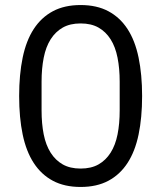

<svg xmlns="http://www.w3.org/2000/svg" viewBox="-20 -730 640 762"><path d="M300 12Q236 12 190 -12.5Q144 -37 114 -83Q84 -129 70 -196Q56 -263 56 -349Q56 -434 70 -501.5Q84 -569 114 -615Q144 -661 190 -685.5Q236 -710 300 -710Q364 -710 410 -685.5Q456 -661 486 -615Q516 -569 530 -501.5Q544 -434 544 -349Q544 -263 530 -196Q516 -129 486 -83Q456 -37 410 -12.5Q364 12 300 12ZM300 -61Q342 -61 371 -77.5Q400 -94 419 -124Q438 -154 446.5 -196.5Q455 -239 455 -292V-406Q455 -458 446.5 -501Q438 -544 419 -574Q400 -604 371 -620.5Q342 -637 300 -637Q258 -637 229 -620.5Q200 -604 181 -574Q162 -544 153.5 -501Q145 -458 145 -406V-292Q145 -239 153.5 -196.5Q162 -154 181 -124Q200 -94 229 -77.5Q258 -61 300 -61Z"/></svg>

Font: IBM Plex Mono
Style: Regular
Weight: 400
Monospace: yes
Designer: Mike Abbink, Paul van der Laan, Pieter van Rosmalen
Foundry: Bold Monday
Version: Version 2.3